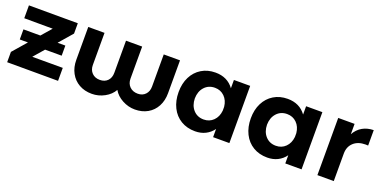

<svg xmlns="http://www.w3.org/2000/svg" viewBox="-20 -1117 3339 1697"><g transform="rotate(20 1649.0 -268.5)"><path d="M230 -121H517V1L38 0V-97L151 -227H74V-322H233L315 -416L47 -417V-538L507 -537V-440L398 -314H471V-219H315Z M1240 7Q1178 7 1121.5 -23.5Q1065 -54 1037 -103Q1010 -54 954 -23.5Q898 7 835 7Q767 7 715 -22.5Q663 -52 634 -105.5Q605 -159 605 -229V-538H758V-236Q758 -190 786 -161.5Q814 -133 860 -133Q906 -133 933 -161Q960 -189 960 -236V-538H1112V-236Q1112 -190 1141 -161.5Q1170 -133 1217 -133Q1261 -133 1288 -161.5Q1315 -190 1315 -236V-538H1468V-229Q1468 -159 1439.5 -105.5Q1411 -52 1359.5 -22.5Q1308 7 1240 7Z M2128 -538V0H1975V-77Q1946 -37 1903 -15.5Q1860 6 1806 6Q1730 6 1672.5 -28.5Q1615 -63 1583.5 -126Q1552 -189 1552 -271Q1552 -352 1583 -413.5Q1614 -475 1670.5 -509.5Q1727 -544 1801 -544Q1914 -544 1975 -460V-538ZM1975 -249V-285Q1969 -344 1932.5 -380Q1896 -416 1842 -416Q1782 -416 1744.5 -374.5Q1707 -333 1706 -267Q1707 -201 1744.5 -159.5Q1782 -118 1842 -118Q1896 -118 1932.5 -154Q1969 -190 1975 -249Z M2807 -538V0H2654V-77Q2625 -37 2582 -15.5Q2539 6 2485 6Q2409 6 2351.5 -28.5Q2294 -63 2262.5 -126Q2231 -189 2231 -271Q2231 -352 2262 -413.5Q2293 -475 2349.5 -509.5Q2406 -544 2480 -544Q2593 -544 2654 -460V-538ZM2654 -249V-285Q2648 -344 2611.5 -380Q2575 -416 2521 -416Q2461 -416 2423.5 -374.5Q2386 -333 2385 -267Q2386 -201 2423.5 -159.5Q2461 -118 2521 -118Q2575 -118 2611.5 -154Q2648 -190 2654 -249Z M3288 -544V-399Q3280 -400 3264 -400Q3193 -400 3151.5 -361.5Q3110 -323 3110 -259V0H2956V-538H3110V-441Q3138 -491 3183 -517Q3228 -543 3288 -544Z"/></g></svg>

Font: TypoPRO Montserrat Alternates
Style: Regular
Weight: 600
Designer: Julieta Ulanovsky
Foundry: Julieta Ulanovsky
Version: Version 6.001